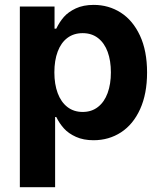

<svg xmlns="http://www.w3.org/2000/svg" viewBox="-20 -573 670 797"><path d="M62.4 -545.9H206.4V-454H213.5Q227.2 -482.1 245.3 -502.8Q263.4 -523.4 294.6 -538.1Q325.8 -552.7 369.1 -552.7Q430.9 -552.7 481.2 -520.7Q531.4 -488.6 561 -425.3Q590.5 -362 590.5 -272Q590.5 -183.7 561.7 -120.1Q532.9 -56.6 482.4 -23.7Q431.9 9.1 368.3 9.1Q326.4 9.1 295.4 -4.9Q264.3 -18.9 245.6 -39.7Q226.8 -60.4 213.5 -87.4H208.8V204.1H62.4ZM440.3 -272.5Q440.3 -321.1 426.9 -357.7Q413.5 -394.2 387.2 -414.8Q360.8 -435.4 323.2 -435.4Q286 -435.4 259.6 -415.5Q233.2 -395.6 219.5 -358.9Q205.7 -322.2 205.7 -272.5Q205.7 -223.3 219.6 -186.1Q233.5 -149 260 -128.6Q286.4 -108.3 323.2 -108.3Q360.4 -108.3 386.7 -129Q413.1 -149.6 426.7 -186.7Q440.3 -223.9 440.3 -272.5Z"/></svg>

Font: Raveo Variable
Style: Regular
Weight: 400
Designer: Jakub Foglar, Rasmus Andersson (Inter)
Foundry: Jakubfoglar.com
Version: Version 1.000;Glyphs 3.2.3 (3260)